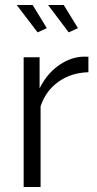

<svg xmlns="http://www.w3.org/2000/svg" viewBox="-20 -751 391 771"><path d="M47 -731H111L168 -638L131 -621ZM173 -731H236L293 -638L256 -621ZM335 -461Q266 -459 215 -423Q164 -387 143 -324V0H75V-521H139V-396Q166 -451 210.5 -484.5Q255 -518 305 -523Q324 -524 335 -523Z"/></svg>

Font: Raleway-v4020
Style: Regular
Weight: 400
Designer: Matt McInerney, Pablo Impallari, Rodrigo Fuenzalida
Foundry: Matt McInerney, Pablo Impallari, Rodrigo Fuenzalida
Version: Version 4.020;PS 004.020;hotconv 1.0.88;makeotf.lib2.5.64775